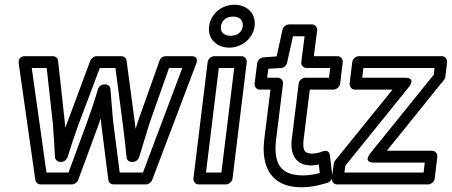

<svg xmlns="http://www.w3.org/2000/svg" viewBox="-20 -753 1906 810"><path d="M176 -25 114 -466H177L203 -231C207 -185 209 -138 212 -90C213 -78 224 -70 234 -70H238C251 -70 262 -80 265 -90C280 -138 295 -184 312 -230L401 -466H467L498 -230C504 -184 509 -137 514 -89C515 -77 525 -70 536 -70H540C553 -70 564 -80 567 -90C582 -138 596 -185 610 -231L693 -466H749L583 -25H485L458 -235C453 -280 451 -325 446 -377C445 -389 435 -397 424 -397H420C407 -397 396 -387 393 -376C378 -324 362 -279 346 -234L269 -25ZM129 6C130 15 139 25 151 25H283C293 25 306 18 310 6L394 -222C398 -233 401 -243 405 -254C406 -245 407 -233 408 -223L437 6C438 16 447 25 459 25H596C606 25 618 17 622 6L808 -485C820 -517 790 -516 787 -516H679C668 -516 657 -509 653 -497L562 -241C558 -229 555 -220 552 -209C551 -220 549 -231 548 -242L514 -497C513 -507 504 -516 492 -516H387C377 -516 365 -508 361 -497L266 -242C263 -233 259 -225 255 -215C254 -223 254 -232 253 -241L225 -497C224 -507 215 -516 203 -516H87C54 -516 59 -488 59 -485Z M953 -602C923 -602 909 -619 912 -642C915 -666 934 -683 963 -683C992 -683 1007 -666 1004 -642C1001 -619 983 -602 953 -602ZM947 -552C999 -552 1047 -589 1054 -642C1061 -696 1022 -733 969 -733C916 -733 869 -696 862 -642C855 -589 895 -552 947 -552ZM849 -25 903 -466H968L914 -25ZM796 0C795 11 803 25 818 25H933C944 25 959 15 961 0L1021 -491C1022 -502 1014 -516 999 -516H884C873 -516 858 -506 856 -491Z M1145 -166 1174 -400C1176 -415 1163 -425 1152 -425H1107L1112 -463L1165 -466C1178 -467 1189 -477 1191 -488L1216 -600H1265L1251 -491C1249 -476 1262 -466 1273 -466H1373L1368 -425H1268C1253 -425 1241 -411 1240 -400L1211 -166C1203 -101 1229 -55 1292 -55C1303 -55 1315 -57 1325 -59L1329 -23C1306 -17 1284 -13 1258 -13C1160 -13 1133 -67 1145 -166ZM1095 -166C1081 -53 1121 37 1251 37C1294 37 1333 27 1362 18C1374 14 1383 1 1382 -12L1372 -97C1369 -123 1347 -117 1340 -114C1329 -109 1310 -105 1298 -105C1267 -105 1255 -115 1261 -166L1287 -375H1387C1398 -375 1413 -385 1415 -400L1426 -491C1427 -502 1419 -516 1404 -516H1304L1318 -625C1319 -636 1311 -650 1296 -650H1200C1188 -650 1175 -641 1172 -628L1147 -515L1091 -511C1079 -510 1067 -500 1065 -486L1054 -400C1053 -389 1061 -375 1076 -375H1121Z M1433 -25 1437 -54 1705 -386C1705 -386 1738 -425 1689 -425H1508L1513 -466H1813L1810 -438L1542 -106C1542 -106 1509 -67 1558 -67H1772L1767 -25ZM1380 0C1379 11 1387 25 1402 25H1786C1797 25 1812 15 1814 0L1825 -92C1826 -103 1818 -117 1803 -117H1612L1853 -416C1856 -419 1858 -425 1859 -430L1866 -491C1867 -502 1859 -516 1844 -516H1494C1483 -516 1468 -506 1466 -491L1455 -400C1454 -389 1462 -375 1477 -375H1636L1394 -76C1391 -73 1389 -67 1388 -62Z"/></svg>

Font: Falling Sky
Style: OuObl
Weight: 400
Designer: Paul D. Hunt
Foundry: Adobe Systems Incorporated
Version: Version 1.02